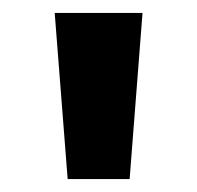

<svg xmlns="http://www.w3.org/2000/svg" viewBox="-20 -734 306 298"><path d="M201.2 -713.9 181.2 -456.1H85L64.9 -713.9Z"/></svg>

Font: Open Sans
Style: Bold
Weight: 700
Designer: Monotype Design Team
Foundry: Monotype Imaging Inc.
Version: Version 3.000; ttfautohint (v1.8.4)